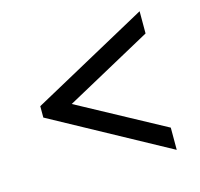

<svg xmlns="http://www.w3.org/2000/svg" viewBox="-83 -709 729 701"><g transform="rotate(-15 282.0 -358.0)"><path d="M502 -96 62 -336V-379L502 -620V-536L175 -357L502 -180Z"/></g></svg>

Font: Noto Serif Tamil ExtraBold
Style: Italic
Weight: 800
Italic angle: -12°
Designer: Indian Type Foundry, Tom Grace, and the Monotype Design Team
Foundry: Monotype Imaging Inc.
Version: Version 2.003; ttfautohint (v1.8.4.7-5d5b)